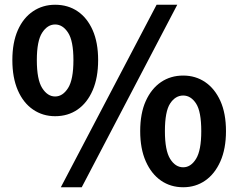

<svg xmlns="http://www.w3.org/2000/svg" viewBox="-20 -774 1003 808"><path d="M212 -285Q160 -285 119 -313Q78 -341 55 -394Q32 -447 32 -521Q32 -595 55 -647Q78 -699 119 -726.5Q160 -754 212 -754Q266 -754 306.5 -726.5Q347 -699 370 -647Q393 -595 393 -521Q393 -447 370 -394Q347 -341 306.5 -313Q266 -285 212 -285ZM212 -368Q244 -368 266.5 -403.5Q289 -439 289 -521Q289 -602 266.5 -636.5Q244 -671 212 -671Q180 -671 157.5 -636.5Q135 -602 135 -521Q135 -439 157.5 -403.5Q180 -368 212 -368ZM236 14 639 -754H726L324 14ZM751 14Q698 14 657.5 -14Q617 -42 593.5 -95Q570 -148 570 -222Q570 -297 593.5 -349Q617 -401 657.5 -428.5Q698 -456 751 -456Q803 -456 843.5 -428.5Q884 -401 907.5 -349Q931 -297 931 -222Q931 -148 907.5 -95Q884 -42 843.5 -14Q803 14 751 14ZM751 -70Q783 -70 805 -105.5Q827 -141 827 -222Q827 -305 805 -338.5Q783 -372 751 -372Q718 -372 696 -338.5Q674 -305 674 -222Q674 -141 696 -105.5Q718 -70 751 -70Z"/></svg>

Font: Noto Sans KR Thin
Style: Bold
Weight: 700
Version: Version 2.004-H2;hotconv 1.0.118;makeotfexe 2.5.65603